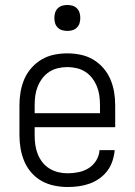

<svg xmlns="http://www.w3.org/2000/svg" viewBox="-20 -742 540 770"><path d="M251 8Q225 8 198 2.5Q171 -3 147.5 -16Q124 -29 106 -49.5Q88 -70 77.5 -95Q67 -120 62.5 -146.5Q58 -173 58 -200V-320Q58 -347 62.5 -373.5Q67 -400 77.5 -424.5Q88 -449 106 -469.5Q124 -490 147 -503.5Q170 -517 196.5 -522.5Q223 -528 250 -528Q277 -528 303.5 -522.5Q330 -517 353 -503.5Q376 -490 394 -469.5Q412 -449 422.5 -424.5Q433 -400 437.5 -373.5Q442 -347 442 -320V-232H119V-200Q119 -181 121.5 -162Q124 -143 131 -125Q138 -107 150 -91.5Q162 -76 178.5 -66Q195 -56 213.5 -51.5Q232 -47 251 -47Q273 -47 295 -51.5Q317 -56 335.5 -67.5Q354 -79 366 -98.5Q378 -118 379 -140H440Q438 -118 431 -96.5Q424 -75 410.5 -57Q397 -39 378.5 -26Q360 -13 339 -5.5Q318 2 296 5Q274 8 251 8ZM119 -288H381V-320Q381 -339 378.5 -358Q376 -377 369 -394.5Q362 -412 350.5 -427.5Q339 -443 323 -453.5Q307 -464 288 -468.5Q269 -473 250 -473Q231 -473 212 -468.5Q193 -464 177 -453.5Q161 -443 149.5 -427.5Q138 -412 131 -394.5Q124 -377 121.5 -358Q119 -339 119 -320ZM250 -618Q239 -618 229 -621Q219 -624 211.5 -631.5Q204 -639 201 -649Q198 -659 198 -670Q198 -681 201 -691Q204 -701 211.5 -708.5Q219 -716 229 -719Q239 -722 250 -722Q261 -722 271 -719Q281 -716 288.5 -708.5Q296 -701 299 -691Q302 -681 302 -670Q302 -659 299 -649Q296 -639 288.5 -631.5Q281 -624 271 -621Q261 -618 250 -618Z"/></svg>

Font: Iosevka Curly Light
Style: Regular
Weight: 300
Monospace: yes
Designer: Belleve Invis
Foundry: Belleve Invis
Version: Version 22.1.2; ttfautohint (v1.8.4)